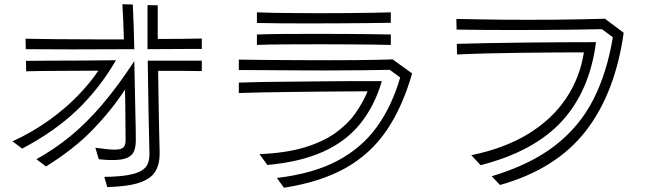

<svg xmlns="http://www.w3.org/2000/svg" viewBox="-20 -824 3040 902"><path d="M562 -639Q561 -683 559 -725Q557 -767 555 -804L604 -803Q606 -756 608 -701Q610 -646 611 -593Q538 -593 464 -592.5Q390 -592 323 -592Q256 -592 199 -592.5Q142 -593 101 -593L100 -642Q158 -641 244.5 -640Q331 -639 429 -639ZM928 -594Q902 -594 859 -594Q816 -594 767 -593.5Q718 -593 673 -593V-800L721 -799V-641Q780 -641 833 -641.5Q886 -642 928 -643ZM39 -160Q134 -204 211 -259.5Q288 -315 346 -375Q404 -435 442 -492Q345 -491 254 -491Q163 -491 103 -489L102 -538Q144 -539 210 -539Q276 -539 357.5 -539.5Q439 -540 525 -541Q446 -406 340.5 -305.5Q235 -205 84 -126ZM730 -99Q730 -53 710 -19Q690 15 637 33.5Q584 52 484 55L470 7Q539 6 581 -1.5Q623 -9 645 -22.5Q667 -36 674.5 -55.5Q682 -75 682 -99V-106Q680 -174 678 -285Q676 -396 674 -539H928V-490Q891 -491 841 -491Q791 -491 723 -491Q724 -420 725 -349Q726 -278 727.5 -215.5Q729 -153 730 -108ZM618 -163Q618 -138 611 -117Q604 -96 580.5 -84Q557 -72 507 -72Q494 -72 478 -73Q462 -74 444 -76L428 -130Q488 -121 519 -121Q548 -121 559 -131Q570 -141 570 -165V-168Q569 -222 569 -282.5Q569 -343 567 -403Q504 -306 415.5 -214.5Q327 -123 196 -42L151 -76Q236 -123 311 -184.5Q386 -246 459.5 -332Q533 -418 611 -537Q613 -449 614 -390Q615 -331 616 -291.5Q617 -252 617.5 -224Q618 -196 618 -169Z M1816 -717Q1775 -716 1713 -715.5Q1651 -715 1578.5 -714.5Q1506 -714 1434 -714Q1362 -714 1297 -714.5Q1232 -715 1187 -716V-766Q1237 -764 1314.5 -763Q1392 -762 1475 -762Q1543 -762 1608.5 -762.5Q1674 -763 1728.5 -764Q1783 -765 1816 -766ZM1816 -613Q1783 -614 1731 -614.5Q1679 -615 1616.5 -615.5Q1554 -616 1489 -616Q1401 -616 1320 -615.5Q1239 -615 1187 -613V-662Q1239 -664 1317 -664.5Q1395 -665 1480 -665Q1545 -665 1608 -664.5Q1671 -664 1725 -663.5Q1779 -663 1816 -662ZM1811 -496Q1767 -495 1685.5 -494Q1604 -493 1509 -493Q1436 -493 1361.5 -493.5Q1287 -494 1220 -494.5Q1153 -495 1102 -495V-544Q1149 -543 1217.5 -542.5Q1286 -542 1366 -541.5Q1446 -541 1524 -541Q1589 -541 1647.5 -541.5Q1706 -542 1752.5 -543Q1799 -544 1825 -545L1916 -479Q1871 -321 1796 -211Q1721 -101 1604 -35Q1487 31 1314 58L1281 12Q1450 -8 1564 -68Q1678 -128 1749.5 -226.5Q1821 -325 1860 -460ZM1199 -100Q1322 -105 1409 -131Q1496 -157 1554.5 -198.5Q1613 -240 1649 -291Q1685 -342 1707 -395Q1665 -395 1606.5 -394.5Q1548 -394 1480.5 -393.5Q1413 -393 1344.5 -392Q1276 -391 1213.5 -390Q1151 -389 1102 -387V-436Q1154 -438 1220.5 -439Q1287 -440 1360.5 -440.5Q1434 -441 1508.5 -442Q1583 -443 1651 -443Q1719 -443 1774 -443Q1740 -327 1673 -243.5Q1606 -160 1498.5 -111.5Q1391 -63 1236 -49Z M2290 4Q2473 -51 2588.5 -141Q2704 -231 2768 -357.5Q2832 -484 2859 -649L2808 -687Q2761 -686 2693.5 -685Q2626 -684 2548.5 -683.5Q2471 -683 2393 -683Q2317 -683 2247.5 -683.5Q2178 -684 2125 -685L2124 -735Q2181 -734 2269 -732.5Q2357 -731 2452 -731Q2522 -731 2590.5 -731.5Q2659 -732 2719 -733.5Q2779 -735 2822 -736L2910 -670Q2870 -386 2731 -207.5Q2592 -29 2329 45ZM2194 -95Q2351 -127 2462.5 -195.5Q2574 -264 2639.5 -362Q2705 -460 2723 -578Q2666 -578 2589 -577.5Q2512 -577 2428.5 -576Q2345 -575 2266 -573Q2187 -571 2127 -568L2126 -618Q2189 -620 2272.5 -621.5Q2356 -623 2447 -624Q2538 -625 2624.5 -625.5Q2711 -626 2780 -626Q2751 -399 2621 -256Q2491 -113 2238 -48Z"/></svg>

Font: Train One
Style: Regular
Weight: 400
Designer: Fontworks Inc.
Foundry: Fontworks Inc.
Version: Version 1.100